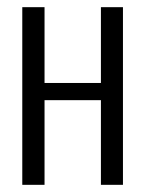

<svg xmlns="http://www.w3.org/2000/svg" viewBox="-20 -515 405 535"><path d="M42.1 0V-495H104.1V-283.8H261.2V-495H322.6V0H261.2V-235.9H104.1V0Z"/></svg>

Font: Alumni Sans SC Thin
Style: Regular
Weight: 100
Designer: Robert E. Leuschke
Foundry: Robert E. Leuschke
Version: Version 1.018